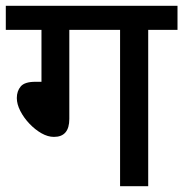

<svg xmlns="http://www.w3.org/2000/svg" viewBox="-20 -642 632 662"><path d="M219 -539V-232Q219 -170 166 -170Q145 -170 123 -182.5Q101 -195 81.5 -215.5Q62 -236 50 -259.5Q38 -283 38 -304Q38 -328 51.5 -344Q65 -360 102 -360H123V-539H0V-622H592V-539H491V0H394V-539Z"/></svg>

Font: Noto Sans Medium
Style: Regular
Weight: 500
Designer: Monotype Design Team
Foundry: Monotype Imaging Inc.
Version: Version 2.007